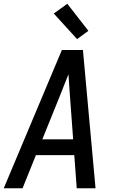

<svg xmlns="http://www.w3.org/2000/svg" viewBox="-20 -1001 640 1021"><path d="M0 0 309 -735H421L488 0H388L375 -176H171L100 0ZM205 -260H369L352 -490Q350 -519 348 -548Q346 -577 344 -606Q332 -577 321 -548Q310 -519 298 -490ZM390 -793 266 -929 338 -981 450 -837Z"/></svg>

Font: Iosevka Medium Extended
Style: Italic
Weight: 500
Width: 7
Italic angle: -9°
Monospace: yes
Designer: Belleve Invis
Foundry: Belleve Invis
Version: Version 32.5.0; ttfautohint (v1.8.4)